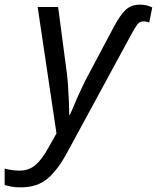

<svg xmlns="http://www.w3.org/2000/svg" viewBox="-114 -566 675 826"><path d="M-25 240Q-49 240 -64.5 237Q-80 234 -94 230V159Q-80 163 -64 165.5Q-48 168 -30 168Q11 168 39.5 143Q68 118 94 70L129 8L48 -536H136L171 -271Q176 -239 178.5 -200.5Q181 -162 182.5 -127.5Q184 -93 184 -72H187Q194 -88 207.5 -120Q221 -152 237 -186Q253 -220 265 -242L375 -449Q405 -505 428.5 -525.5Q452 -546 489 -546Q505 -546 518 -542.5Q531 -539 541 -534L528 -469Q524 -471 517 -472.5Q510 -474 503 -474Q487 -474 477 -461Q467 -448 452 -420L175 90Q135 165 90.5 202.5Q46 240 -25 240Z"/></svg>

Font: Manna Sans
Style: Italic
Weight: 400
Italic angle: -12°
Designer: Monotype Design Team
Foundry: Monotype Imaging Inc.
Version: Version 2.001.1; ttfautohint (v1.8.2)